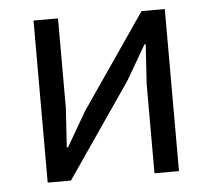

<svg xmlns="http://www.w3.org/2000/svg" viewBox="-43 -562 674 609"><g transform="rotate(-5 294.0 -258.0)"><path d="M85 0V-516H163V-230L155 -106H159L223 -216L429 -516H503V0H425V-286L433 -410H429L365 -300L159 0Z"/></g></svg>

Font: Aneliza
Style: Regular
Weight: 400
Designer: Mike Abbink, Paul van der Laan, Pieter van Rosmalen
Foundry: Bold Monday
Version: Version 3.0